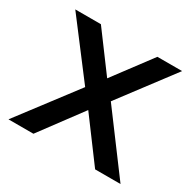

<svg xmlns="http://www.w3.org/2000/svg" viewBox="-116 -612 738 733"><g transform="rotate(30 253.0 -245.5)"><path d="M6 0H116L252 -183L388 0H500L310 -255L488 -491H379L254 -324L130 -491H17L198 -253Z"/></g></svg>

Font: Geom
Style: Regular
Weight: 400
Version: Version 1.102